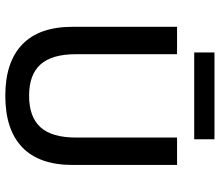

<svg xmlns="http://www.w3.org/2000/svg" viewBox="-74 -772 856 749"><g transform="rotate(90 354.5 -398.0)"><path d="M523.9 -806.2V-727.1H185.1V-806.2ZM624 -660.2V-252.9Q624 -122.6 555.2 -56.4Q486.3 9.8 354 9.8Q222.7 9.8 153.8 -56.4Q85 -122.6 85 -252.9V-660.2H191.9V-266.1Q191.9 -172.4 231.7 -127.7Q271.5 -83 354 -83Q437 -83 477.1 -127.7Q517.1 -172.4 517.1 -266.1V-660.2Z"/></g></svg>

Font: Work Sans Medium
Style: Regular
Weight: 500
Designer: Wei Huang
Foundry: Wei Huang
Version: Version 2.012